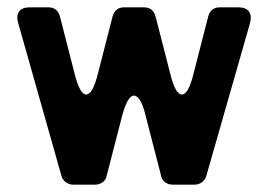

<svg xmlns="http://www.w3.org/2000/svg" viewBox="-20 -502 728 522"><path d="M147 -24 29 -441Q24 -459 32 -470.5Q40 -482 60 -482H112Q136 -482 143 -457L183 -301Q197 -245 214.5 -245Q232 -245 246 -301L286 -457Q293 -482 317 -482H372Q396 -482 403 -457L443 -301Q457 -245 474.5 -245Q492 -245 506 -301L546 -457Q553 -482 577 -482H629Q649 -482 657 -470.5Q665 -459 660 -440L541 -24Q538 -13 529 -6.5Q520 0 509 0H449Q438 0 429 -6.5Q420 -13 418 -24L376 -187Q363 -242 344 -242Q327 -242 312 -187L270 -24Q268 -13 259 -6.5Q250 0 239 0H179Q168 0 159 -6.5Q150 -13 147 -24Z"/></svg>

Font: Tsunagi Gothic Black
Style: Regular
Weight: 900
Designer: Yoshimichi Ohira
Foundry: Positype
Version: Version 1.001